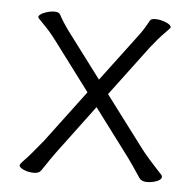

<svg xmlns="http://www.w3.org/2000/svg" viewBox="-42 -525 584 577"><g transform="rotate(5 250.0 -236.0)"><path d="M251 -203 142 -57Q130 -41 102 1Q96 10 80 10Q64 10 50 4Q36 -2 36 -9Q36 -13 50 -27Q64 -41 103 -89L220 -245L109 -393Q91 -417 72 -436Q53 -455 53 -457Q53 -465 69.5 -471.5Q86 -478 100 -478Q114 -478 118 -470Q127 -452 148 -423L251 -286L357 -427Q372 -446 388 -476Q391 -482 405 -482Q419 -482 435.5 -475.5Q452 -469 452 -461Q452 -459 435 -442Q418 -425 396 -397L282 -245L398 -91Q415 -68 462 -18Q465 -15 465 -11Q465 -3 451 2.5Q437 8 421 8Q405 8 398 -2Q377 -34 359 -59Z"/></g></svg>

Font: LXGW WenKai Light
Style: Regular
Weight: 300
Designer: LXGW / Fontworks Inc.
Foundry: LXGW / Fontworks Inc.
Version: Version 1.501; October 10, 2024